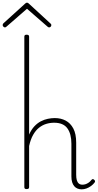

<svg xmlns="http://www.w3.org/2000/svg" viewBox="-64 -1407 735 1444"><path d="M550 17Q533 17 518.5 11Q504 5 494 -7Q484 -19 478.5 -37Q473 -55 473 -80V-326Q473 -400 442.5 -442Q412 -484 343 -484Q312 -484 283 -475Q254 -466 229 -446Q204 -426 185 -392.5Q166 -359 155 -309V0Q155 8 150.5 11.5Q146 15 136 15Q127 15 123 11.5Q119 8 119 0V-1131Q119 -1139 123 -1142.5Q127 -1146 136 -1146Q146 -1146 150.5 -1142.5Q155 -1139 155 -1131V-395Q172 -433 194.5 -457Q217 -481 243 -494.5Q269 -508 296 -513.5Q323 -519 348 -519Q394 -519 430 -500Q466 -481 487.5 -440.5Q509 -400 509 -334V-93Q509 -69 513.5 -52.5Q518 -36 528.5 -27Q539 -18 556 -18Q566 -18 577 -21Q588 -24 600.5 -32Q613 -40 623 -53Q628 -59 633 -60Q638 -61 644 -55Q649 -51 650.5 -46Q652 -41 648 -35Q637 -20 620.5 -8Q604 4 586 10.5Q568 17 550 17ZM-27 -1201Q-33 -1201 -38.5 -1206.5Q-44 -1212 -44 -1219Q-44 -1222 -42.5 -1225Q-41 -1228 -39 -1231L123 -1378Q128 -1383 131.5 -1385Q135 -1387 139 -1387Q143 -1387 146.5 -1385Q150 -1383 155 -1378L317 -1229Q320 -1227 321 -1224Q322 -1221 322 -1218Q322 -1211 317 -1206Q312 -1201 306 -1201Q302 -1201 299 -1202.5Q296 -1204 293 -1207L139 -1341L-15 -1207Q-18 -1204 -20.5 -1202.5Q-23 -1201 -27 -1201Z"/></svg>

Font: Playwrite BR Thin
Style: Regular
Weight: 250
Version: Version 1.003